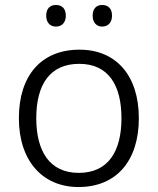

<svg xmlns="http://www.w3.org/2000/svg" viewBox="-20 -743 635 773"><path d="M166 -680C166 -652 182 -636 205 -636C229 -636 245 -652 245 -680C245 -709 229 -723 205 -723C182 -723 166 -709 166 -680ZM353 -680C353 -652 369 -636 391 -636C415 -636 431 -652 431 -680C431 -709 415 -723 391 -723C369 -723 353 -709 353 -680ZM539 -267C539 -436 450 -543 300 -543C148 -543 56 -441 56 -267C56 -96 151 10 296 10C450 10 539 -97 539 -267ZM126 -267C126 -404 182 -486 299 -486C418 -486 469 -398 469 -267C469 -134 416 -47 297 -47C180 -47 126 -134 126 -267Z"/></svg>

Font: Noto Sans Syriac Light
Style: Regular
Weight: 300
Designer: Patrick Giasson and the Monotype Design Team
Foundry: Monotype Imaging Inc.
Version: Version 3.000